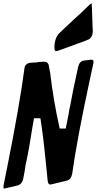

<svg xmlns="http://www.w3.org/2000/svg" viewBox="-66 -1090 559 1107"><path d="M287 -804 267 -797Q262 -795 257 -795Q248 -795 248 -813V-824Q248 -827 248.5 -831Q249 -835 249 -837Q254 -874 271 -893L269 -892L312 -933Q314 -935 359 -977Q404 -1017 437 -1050L442 -1055Q457 -1070 461 -1070Q464 -1070 464 -1044L466 -989Q466 -966 468 -928L469 -912Q469 -875 444 -862H443Q443 -861 442 -861L443 -862L424 -854Q332 -820 287 -804ZM33 -20 -36 -4Q-38 -3 -43 -3Q-46 -3 -46 -11V-18L-25 -123Q48 -489 75 -696Q76 -709 85 -717.5Q94 -726 106 -728L124 -729H123Q125 -729 128.5 -729.5Q132 -730 133 -730H145Q146 -730 159 -733H168Q177 -733 181 -734H192Q201 -734 208 -727Q215 -720 216 -708L223 -671V-672Q241 -515 278 -349H313Q315 -359 318.5 -376.5Q322 -394 324.5 -407Q327 -420 329 -429Q333 -458 339 -482L349 -534Q350 -543 354.5 -563Q359 -583 361 -595L385 -706Q393 -738 419 -741Q426 -742 439.5 -743.5Q453 -745 460 -746Q473 -746 473 -736V-728L449 -617Q379 -292 350 -87Q343 -53 317 -48L230 -27Q229 -26 223 -26Q212 -26 209 -47L197 -165Q195 -190 191 -223L183 -293Q172 -380 167 -408H130Q129 -402 120 -351Q100 -222 89 -173Q81 -145 76 -102L68 -60Q61 -27 33 -20Z"/></svg>

Font: Bangerz Fix
Style: Regular
Weight: 400
Designer: vernon adams
Foundry: Vernon Adams
Version: Version 2.10;December 28, 2023;FontCreator 13.0.0.2683 64-bi